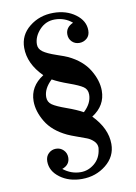

<svg xmlns="http://www.w3.org/2000/svg" viewBox="-97 -761 723 1024"><g transform="rotate(-10 264.5 -249.5)"><path d="M80 -253Q80 -333 155 -381Q80 -456 80 -542Q80 -611 135 -655Q190 -699 265 -699Q335 -699 384 -663Q433 -627 433 -575Q433 -547 415.5 -532Q398 -517 375 -517Q351 -517 335 -533Q319 -549 319 -573Q319 -611 360 -629Q320 -663 266 -663Q217 -663 183.5 -626.5Q150 -590 150 -548Q150 -524 172 -508Q194 -492 242.5 -475.5Q291 -459 303 -453Q378 -417 413 -359Q448 -301 448 -246Q448 -165 374 -118Q449 -41 449 43Q449 111 393.5 155.5Q338 200 263 200Q193 200 144.5 164Q96 128 96 76Q96 49 113 33Q130 17 153 17Q177 17 193.5 33.5Q210 50 210 74Q210 114 168 129Q211 163 263 163Q304 163 337.5 135Q371 107 377 59Q377 58 377.5 55Q378 52 378 51Q378 30 362 14.5Q346 -1 326.5 -8.5Q307 -16 274.5 -27.5Q242 -39 225 -47Q149 -83 114.5 -140.5Q80 -198 80 -253ZM150 -263Q150 -236 171.5 -221Q193 -206 246.5 -187Q300 -168 334 -149Q378 -190 378 -237Q378 -265 357 -279.5Q336 -294 282.5 -313Q229 -332 195 -351Q150 -309 150 -263Z"/></g></svg>

Font: CMU Serif
Style: Bold
Weight: 700
Version: Version 0.7.0